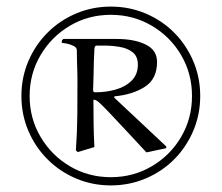

<svg xmlns="http://www.w3.org/2000/svg" viewBox="-20 -728 672 582"><path d="M44.9 -437Q44.9 -493.2 65.9 -542.5Q86.9 -591.8 124 -628.9Q161.1 -666 210.4 -687Q259.8 -708 315.9 -708Q372.1 -708 421.6 -687Q471.2 -666 508.1 -628.9Q544.9 -591.8 565.9 -542.5Q586.9 -493.2 586.9 -437Q586.9 -380.9 565.9 -331.5Q544.9 -282.2 508.1 -245.1Q471.2 -208 421.6 -187Q372.1 -166 315.9 -166Q259.8 -166 210.4 -187Q161.1 -208 124 -245.1Q86.9 -282.2 65.9 -331.5Q44.9 -380.9 44.9 -437ZM69.8 -437Q69.8 -369.1 103 -313Q136.2 -256.8 192.1 -223.9Q248 -190.9 315.9 -190.9Q383.8 -190.9 439.9 -223.9Q496.1 -256.8 529.1 -313Q562 -369.1 562 -437Q562 -504.9 529.1 -561Q496.1 -617.2 439.9 -650.1Q383.8 -683.1 315.9 -683.1Q248 -683.1 192.1 -650.1Q136.2 -617.2 103 -561Q69.8 -504.9 69.8 -437ZM327.1 -436 326.2 -432.1 483.9 -284.2V-278.8L423.8 -266.1Q396 -295.9 365 -329.3Q334 -362.8 309.1 -388.9Q284.2 -415 274.9 -421.9Q272 -423.8 269 -424.8Q266.1 -425.8 263.2 -425.8Q263.2 -389.6 263.7 -353.8Q264.2 -317.9 266.1 -282.2L215.8 -267.1L210 -272Q213.9 -326.2 214.4 -381.1Q214.8 -436 214.8 -490.2Q214.8 -494.1 214.4 -509.5Q213.9 -524.9 213.4 -543.5Q212.9 -562 212.9 -576.2Q212.9 -584 202.4 -589.1Q191.9 -594.2 180.9 -596.2Q169.9 -598.1 167 -598.1L168 -606L171.9 -609.9H334Q387.2 -609.9 421.6 -593Q456.1 -576.2 456.1 -540Q456.1 -488.3 418.7 -464.6Q381.3 -440.9 327.1 -436ZM262.2 -455.1Q262.2 -448.2 268.1 -448.2Q301.3 -448.2 330.6 -456.5Q359.9 -464.8 378.9 -483.4Q397.9 -502 397.9 -532.2Q397.9 -557.1 382.1 -569.6Q366.2 -582 342.5 -585.9Q318.8 -589.8 296.9 -589.8H272.9Q266.1 -589.8 266.1 -577.1Q265.1 -564.9 264.6 -544.9Q264.2 -524.9 263.7 -504.4Q263.2 -483.9 262.7 -470Q262.2 -456.1 262.2 -455.1Z"/></svg>

Font: Aref Ruqaa
Style: Regular
Weight: 400
Designer: Abdullah Aref
Version: Version 1.002